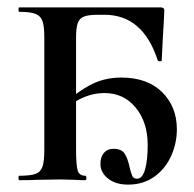

<svg xmlns="http://www.w3.org/2000/svg" viewBox="-20 -488 526 520"><path d="M32 -12Q62 -12 76 -17Q90 -22 95 -36.5Q100 -51 100 -81V-387Q100 -417 95 -431Q90 -445 76 -450.5Q62 -456 32 -456Q30 -456 30 -462Q30 -468 32 -468H415Q425 -468 425 -460Q425 -451 421 -385L418 -325Q418 -322 413 -322Q408 -322 407 -325Q367 -448 263 -448H246Q219 -448 207 -443Q195 -438 190.5 -425.5Q186 -413 186 -386V-85Q186 -40 190.5 -26Q195 -12 211 -12Q214 -12 214 -6Q214 0 211 0Q193 0 182 -1L143 -2L81 -1Q63 0 32 0Q30 0 30 -6Q30 -12 32 -12ZM252 -44Q252 -63 261.5 -74Q271 -85 287 -85Q309 -85 317.5 -72Q326 -59 331 -35Q335 -18 338.5 -11Q342 -4 351 -4Q366 -4 373 -29.5Q380 -55 380 -95Q380 -157 347.5 -196.5Q315 -236 263 -236Q200 -236 142 -180L137 -192Q180 -233 220 -255.5Q260 -278 308 -278Q379 -278 419 -238.5Q459 -199 459 -138Q459 -100 443.5 -65.5Q428 -31 398 -9.5Q368 12 327 12Q293 12 272.5 -4.5Q252 -21 252 -44Z"/></svg>

Font: Cormorant SC SemiBold
Style: Regular
Weight: 600
Designer: Christian Thalmann (Catharsis Fonts)
Foundry: Catharsis Fonts
Version: Version 4.000